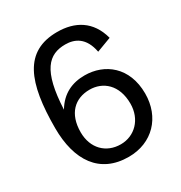

<svg xmlns="http://www.w3.org/2000/svg" viewBox="-171 -837 911 969"><g transform="rotate(-30 284.5 -352.5)"><path d="M311 -457C240 -457 177 -430 135 -359C145 -583 208 -641 305 -641C359 -641 414 -617 431 -526L516 -558C486 -671 403 -716 301 -716C108 -716 50 -565 50 -301C50 -111 132 11 300 11C438 11 531 -87 531 -225C531 -379 428 -457 311 -457ZM297 -64C212 -64 151 -124 151 -218C151 -326 211 -382 297 -382C374 -382 441 -328 441 -218C441 -127 378 -64 297 -64Z"/></g></svg>

Font: Alpha Lyrae Medium
Style: Regular
Weight: 500
Designer: Nikolay Petroussenko, Plamen Motev
Foundry: Fontfabric LLC
Version: Version 1.000;hotconv 1.0.109;makeotfexe 2.5.65596